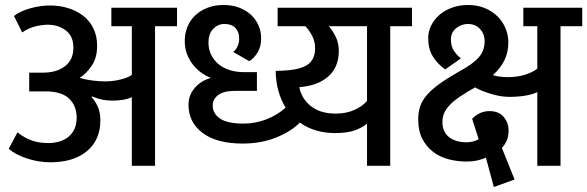

<svg xmlns="http://www.w3.org/2000/svg" viewBox="-20 -664 2352 769"><path d="M36 -600Q60 -619 100.5 -630.5Q141 -642 180 -642Q219 -642 253 -631.5Q287 -621 313 -601Q339 -581 354 -550.5Q369 -520 369 -480Q369 -433 347.5 -401Q326 -369 299 -352Q323 -345 350 -341.5Q377 -338 401 -338Q432 -338 462.5 -345.5Q493 -353 508 -364V-559H426V-633H689V-559H601V0H508V-275Q480 -261 430 -261Q409 -261 391 -264.5Q373 -268 349 -278L347 -275Q364 -256 373 -233.5Q382 -211 382 -183Q382 -103 328 -58.5Q274 -14 182 -14Q134 -14 87.5 -29.5Q41 -45 15 -68L50 -134Q76 -113 105.5 -102Q135 -91 173 -91Q196 -91 217 -97Q238 -103 253.5 -115.5Q269 -128 278 -147Q287 -166 287 -192Q287 -240 257 -269Q227 -298 162 -298H97V-373H152Q207 -373 240.5 -399Q274 -425 274 -473Q274 -519 243.5 -542Q213 -565 172 -565Q148 -565 120.5 -558Q93 -551 69 -534Z M1543 -559V0H1450V-169Q1435 -155 1404 -143Q1373 -131 1321 -131Q1283 -131 1247.5 -141Q1212 -151 1181 -173Q1147 -138 1086.5 -113.5Q1026 -89 952 -89Q848 -89 791.5 -131.5Q735 -174 735 -244Q735 -284 761 -313Q787 -342 825 -352Q806 -359 787.5 -372Q769 -385 754 -403.5Q739 -422 729.5 -446Q720 -470 720 -500Q720 -530 730.5 -556Q741 -582 761 -601.5Q781 -621 810 -632.5Q839 -644 875 -644Q912 -644 940.5 -632.5Q969 -621 988 -602Q1007 -583 1016.5 -559.5Q1026 -536 1026 -511Q1026 -476 1010.5 -452Q995 -428 978 -419L914 -456Q925 -464 931.5 -478.5Q938 -493 938 -510Q938 -536 923 -552Q908 -568 879 -568Q853 -568 834 -548.5Q815 -529 815 -493Q815 -466 826 -444Q837 -422 856 -406.5Q875 -391 901 -383Q927 -375 957 -375H1009V-300H920Q876 -300 854 -283.5Q832 -267 832 -241Q832 -209 861.5 -189Q891 -169 955 -169Q1004 -169 1048 -186.5Q1092 -204 1124 -233Q1106 -262 1095.5 -298.5Q1085 -335 1084 -380L1111 -381Q1182 -384 1212 -405Q1242 -426 1242 -471Q1242 -497 1231 -519Q1220 -541 1203 -559H1092V-633H1630V-559ZM1450 -260V-559H1297Q1312 -542 1324.5 -517Q1337 -492 1337 -460Q1337 -394 1294 -357Q1251 -320 1179 -315Q1187 -270 1224.5 -239.5Q1262 -209 1325 -209Q1367 -209 1400 -224Q1433 -239 1450 -260Z M2076 -559V-633H2312V-559H2225V0H2132V-295Q2114 -286 2084.5 -281Q2055 -276 2020 -276Q2003 -276 1984.5 -279Q1966 -282 1948 -287.5Q1930 -293 1913 -299.5Q1896 -306 1883 -314Q1847 -294 1822 -277Q1797 -260 1781.5 -243.5Q1766 -227 1759 -211Q1752 -195 1752 -176Q1752 -153 1760 -137.5Q1768 -122 1781.5 -112.5Q1795 -103 1812 -98.5Q1829 -94 1848 -94Q1862 -94 1875.5 -97.5Q1889 -101 1897 -107L1871 -188Q1884 -202 1901.5 -210.5Q1919 -219 1941 -219Q1978 -219 1997.5 -195.5Q2017 -172 2017 -141Q2017 -117 2009 -99.5Q2001 -82 1990 -72L2041 55L1958 85L1926 -33Q1916 -27 1894.5 -22Q1873 -17 1848 -17Q1812 -17 1777 -26Q1742 -35 1715 -55.5Q1688 -76 1671.5 -108Q1655 -140 1655 -186Q1655 -214 1662.5 -237Q1670 -260 1688.5 -282Q1707 -304 1738 -326.5Q1769 -349 1816 -376Q1846 -392 1866 -406.5Q1886 -421 1898 -435Q1910 -449 1915.5 -464.5Q1921 -480 1921 -499Q1921 -528 1902.5 -548Q1884 -568 1854 -568Q1829 -568 1807.5 -551.5Q1786 -535 1786 -505Q1786 -479 1797.5 -461.5Q1809 -444 1826 -430L1763 -386Q1731 -409 1713 -439Q1695 -469 1695 -511Q1695 -537 1706.5 -561Q1718 -585 1739 -603.5Q1760 -622 1789.5 -633Q1819 -644 1855 -644Q1892 -644 1922 -631.5Q1952 -619 1973 -598Q1994 -577 2005 -550Q2016 -523 2016 -494Q2016 -456 2001 -424Q1986 -392 1954 -363Q1968 -359 1982 -357Q1996 -355 2013 -355Q2051 -355 2082 -364.5Q2113 -374 2132 -389V-559Z"/></svg>

Font: Mukta Medium
Style: Regular
Weight: 500
Designer: Girish Dalvi and Yashodeep Gholap
Foundry: Ek Type
Version: Version 2.538;PS 1.002;hotconv 16.6.51;makeotf.lib2.5.65220;